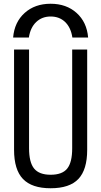

<svg xmlns="http://www.w3.org/2000/svg" viewBox="-20 -994 540 1024"><path d="M250 -974Q334 -974 388.5 -925Q443 -876 450 -794H366Q358 -847 327.5 -876.5Q297 -906 250 -906Q204 -906 173 -876.5Q142 -847 134 -794H50Q57 -876 111.5 -925Q166 -974 250 -974ZM250 10Q150 10 102.5 -39.5Q55 -89 55 -195V-730H135V-203Q135 -128 162 -95Q189 -62 250 -62Q312 -62 338.5 -95Q365 -128 365 -203V-730H445V-195Q445 -89 398 -39.5Q351 10 250 10Z"/></svg>

Font: M PLUS Code Latin
Style: Regular
Weight: 400
Designer: Coji Morishita
Foundry: UNDERFOREST DESIGN
Version: Version 1.002; ttfautohint (v1.8.3)